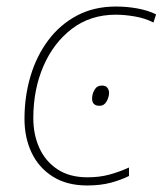

<svg xmlns="http://www.w3.org/2000/svg" viewBox="-20 -558 498 588"><path d="M247 10Q185 10 142 -17Q99 -44 77 -90Q55 -136 55 -194Q55 -263 73.5 -325Q92 -387 128 -435Q164 -483 216 -510.5Q268 -538 335 -538Q369 -538 401.5 -532Q434 -526 458 -514L450 -489Q425 -502 393.5 -507.5Q362 -513 335 -513Q257 -513 200.5 -470Q144 -427 113 -355.5Q82 -284 82 -196Q82 -146 100.5 -105Q119 -64 156 -39.5Q193 -15 248 -15Q284 -15 314 -23Q344 -31 375 -45V-19Q351 -7 319.5 1.5Q288 10 247 10ZM285 -234Q262 -234 262 -256Q262 -270 269.5 -283Q277 -296 292 -296Q304 -296 309 -289Q314 -282 314 -274Q314 -261 306.5 -247.5Q299 -234 285 -234Z"/></svg>

Font: Noto Sans Thin
Style: Italic
Weight: 100
Italic angle: -12°
Designer: Monotype Design Team
Foundry: Monotype Imaging Inc.
Version: Version 2.013; ttfautohint (v1.8.4.7-5d5b)